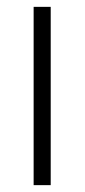

<svg xmlns="http://www.w3.org/2000/svg" viewBox="-20 -540 247 560"><path d="M78.1 0V-520H127.9V0Z"/></svg>

Font: Rawline Light
Style: Regular
Weight: 300
Designer: Matt McInerney, Pablo Impallari, Rodrigo Fuenzalida
Foundry: Matt McInerney, Pablo Impallari, Rodrigo Fuenzalida
Version: Version 4.020;PS 004.020;hotconv 1.0.88;makeotf.lib2.5.64775